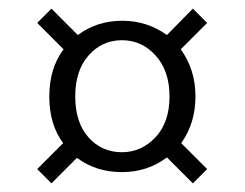

<svg xmlns="http://www.w3.org/2000/svg" viewBox="-20 -600 566 444"><path d="M399 -269 459 -209 426 -176 366 -236Q321 -202 262 -202Q202 -202 158 -235L99 -176L66 -209L126 -269Q94 -312 94 -377Q94 -442 127 -486L66 -547L99 -580L160 -519Q204 -552 263 -552Q320 -552 366 -519L426 -580L459 -547L398 -486Q432 -439 432 -377Q432 -315 399 -269ZM372 -377Q372 -436 340 -471.5Q308 -507 262 -507Q216 -507 185 -472Q154 -437 154 -377Q154 -317 184.5 -282.5Q215 -248 262 -248Q307 -248 339.5 -282.5Q372 -317 372 -377Z"/></svg>

Font: Poppins-tnum Light
Style: Regular
Weight: 300
Designer: Ninad Kale (Devanagari), Jonny Pinhorn (Latin)
Foundry: Indian Type Foundry
Version: Version 4.004